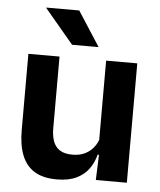

<svg xmlns="http://www.w3.org/2000/svg" viewBox="-51 -730 656 786"><g transform="rotate(5 277.0 -337.5)"><path d="M51 -490.5H179V-195.5Q179 -165 187.2 -142.2Q195.5 -119.5 214.8 -107.2Q234 -95 266.5 -95Q296 -95 317.5 -105.5Q339 -116 353 -133.8Q367 -151.5 373.5 -173.5L393.5 -104H369.5Q361.5 -72 342.8 -45.8Q324 -19.5 291.8 -4Q259.5 11.5 211 11.5Q155 11.5 119.8 -10Q84.5 -31.5 67.8 -73.5Q51 -115.5 51 -177ZM370.5 -490.5H498.5V0H371L375.5 -119L370.5 -129.5ZM334 -544.5 243 -685.5H107.5V-684L226 -543H334Z"/></g></svg>

Font: Anek Kannada Medium SemiBold
Style: Regular
Weight: 600
Version: Version 1.003